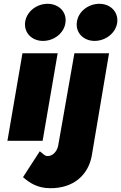

<svg xmlns="http://www.w3.org/2000/svg" viewBox="-20 -740 637 1009"><path d="M384 -624C376 -567 420 -525 477 -525C534 -525 588 -565 596 -621C603 -678 560 -720 502 -720C445 -720 391 -680 384 -624ZM112 -624C105 -567 148 -525 206 -525C263 -525 317 -565 324 -621C332 -678 288 -720 230 -720C173 -720 120 -680 112 -624ZM189 55 101 191C133 219 175 249 244 249C366 250 443 180 462 80L553 -460H371L286 24C281 53 258 82 228 80C214 80 200 62 189 55ZM98 -460 19 0H204L283 -460Z"/></svg>

Font: Jost* Black
Style: Italic
Weight: 900
Italic angle: -10°
Version: Version 3.7